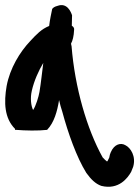

<svg xmlns="http://www.w3.org/2000/svg" viewBox="-21 -585 546 754"><path d="M5 -247C-6 -183 -4 -121 38 -79V-75H43C77 -72 130 -71 164 -75C192 -104 204 -149 211 -192C214 -178 219 -160 224 -145C246 -63 280 33 318 94C336 119 354 137 377 145C446 162 481 113 494 90L502 70C514 29 492 -5 471 -15C454 -25 428 -20 414 13C411 19 410 24 408 34L401 48C401 48 400 48 399 49C395 46 390 42 382 33C320 -79 273 -241 260 -404C259 -408 258 -411 258 -414C264 -424 269 -443 270 -468C271 -473 269 -479 261 -484C262 -495 261 -512 262 -525C258 -537 243 -576 205 -562C193 -559 188 -555 184 -550C181 -535 175 -509 172 -483C142 -471 122 -450 98 -424C57 -381 18 -317 5 -247ZM104 -229C113 -268 130 -306 149 -338C144 -301 140 -259 134 -224C131 -206 120 -169 109 -153C101 -169 97 -199 104 -229Z"/></svg>

Font: Stray Cat
Style: ExBlkCn
Weight: 1000
Version: Version 1.0